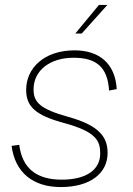

<svg xmlns="http://www.w3.org/2000/svg" viewBox="-20 -746 539 778"><path d="M285 -610H311L415 -726H381ZM226 12C346 12 416 -44 416 -126C416 -186 388 -236 258 -272C144 -304 116 -330 116 -384C116 -460 182 -512 278 -512C372 -512 416 -473 422 -379L453 -385C447 -487 384 -542 282 -542C159 -542 86 -470 86 -382C86 -314 124 -279 238 -248C372 -212 386 -174 386 -124C386 -58 330 -18 230 -18C127 -18 70 -65 58 -159L27 -155C41 -45 116 12 226 12Z"/></svg>

Font: Geist Thin
Style: Italic
Weight: 100
Italic angle: -12°
Designer: Basement.studio, Andrés Briganti, Mateo Zaragoza
Foundry: Basement.studio, Vercel, Andrés Briganti, Guido Ferreyra, Mateo Zaragoza
Version: Version 1.500